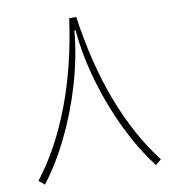

<svg xmlns="http://www.w3.org/2000/svg" viewBox="-76 -717 711 788"><g transform="rotate(-10 279.5 -322.5)"><path d="M276.9 -596.7H281.7Q291.5 -487.8 324 -377.2Q356.4 -266.6 405 -167.5Q453.6 -68.4 510.7 5.4L534.7 -14.2Q489.3 -72.8 451.4 -142.1Q413.6 -211.4 383.1 -291Q352.5 -370.6 330.3 -460.4Q308.1 -550.3 293.9 -649.9H264.6Q251 -550.3 228.5 -460.4Q206.1 -370.6 175.8 -291Q145.5 -211.4 107.7 -142.1Q69.8 -72.8 24.4 -14.2L47.9 5.4Q105.5 -68.4 153.8 -167.5Q202.1 -266.6 234.6 -377.2Q267.1 -487.8 276.9 -596.7Z"/></g></svg>

Font: Estedad-FD VF
Style: Regular
Weight: 100
Designer: Amin Abedi
Version: Version 7.3